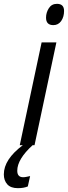

<svg xmlns="http://www.w3.org/2000/svg" viewBox="-104 -757 354 1001"><path d="M230 -700Q230 -737 193 -737Q165 -737 150.5 -714Q136 -691 136 -665Q136 -626 174 -626Q200 -626 215 -647.5Q230 -669 230 -700ZM15 0Q-84 74 -84 152Q-84 184 -66 204Q-48 224 -11 224Q20 224 41 215L53 161Q43 163 34 165Q25 167 17 167Q-14 167 -14 133Q-14 73 66 0H76L190 -536H113L-1 0Z"/></svg>

Font: Noto Sans Display Condensed
Style: Italic
Weight: 400
Width: 3
Designer: Monotype Design team
Foundry: Monotype Imaging Inc.
Version: 1.000